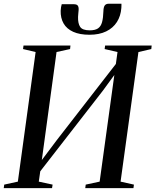

<svg xmlns="http://www.w3.org/2000/svg" viewBox="-30 -980 810 1000"><path d="M-10.5 0 -8 -18.5 63 -34 155.5 -709 90 -724.5 92.5 -743H337L335 -724.5L264.5 -709L182 -104L161.5 -111.5L266 -250.5L600 -681L568.5 -610.5L582 -709L515 -724.5L517.5 -743H760L758 -724.5L691 -709L598 -34L667.5 -18.5L665 0H414L416.5 -18.5L489 -34L570 -622L591.5 -625L506 -508L151.5 -51.5L186 -132L172 -34L244 -18.5L241 0ZM354.5 -958Q370 -958 375.2 -950.5Q380.5 -943 379.5 -928Q379 -918.5 377.8 -909Q376.5 -899.5 376.5 -892Q375.5 -858 387.5 -840Q399.5 -822 437.5 -822Q465.5 -822 480.5 -832.2Q495.5 -842.5 501.5 -864.5Q507.5 -886.5 508.5 -920.5Q509 -942.5 515.5 -951.5Q522 -960.5 536 -960.5H602.5Q602.5 -956 602.5 -950.8Q602.5 -945.5 602 -938.5Q599 -897 579 -865.5Q559 -834 523 -816.5Q487 -799 436 -799Q385.5 -799 351.5 -814.2Q317.5 -829.5 301.2 -857.8Q285 -886 286 -924Q286.5 -935.5 288 -943Q289.5 -950.5 291.5 -958Z"/></svg>

Font: Merriweather 144pt
Style: Italic
Weight: 400
Italic angle: -7.8°
Version: Version 2.101